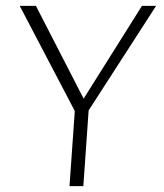

<svg xmlns="http://www.w3.org/2000/svg" viewBox="-20 -632 556 652"><path d="M216 0 234 -255 47 -612H102L264 -297L462 -612H510L281 -257L263 0Z"/></svg>

Font: Ancizar Sans Thin
Style: Italic
Weight: 100
Italic angle: -4°
Designer: Cesar Puertas, Viviana Monsalve, Julian Moncada, Julian Prieto, Jose Castro, Mariel Hernandez, Felipe Aragon, Sara Alarc
Version: Version 8.100